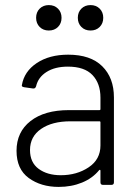

<svg xmlns="http://www.w3.org/2000/svg" viewBox="-20 -727 548 755"><path d="M428 -344V-10Q428 0 418 0H385Q375 0 375 -10V-56Q375 -58 373.5 -59Q372 -60 370 -58Q344 -26 302.5 -9Q261 8 211 8Q141 8 93 -27Q45 -62 45 -134Q45 -208 100 -251Q155 -294 251 -294H371Q375 -294 375 -298V-343Q375 -399 343.5 -432Q312 -465 247 -465Q196 -465 163 -444Q130 -423 122 -388Q119 -378 110 -379L75 -384Q64 -386 66 -392Q75 -446 124.5 -479Q174 -512 248 -512Q336 -512 382 -466.5Q428 -421 428 -344ZM375 -155V-246Q375 -250 371 -250H257Q185 -250 141.5 -220Q98 -190 98 -137Q98 -88 132 -63Q166 -38 219 -38Q282 -38 328.5 -69Q375 -100 375 -155ZM286 -657Q286 -679 300 -693Q314 -707 336 -707Q358 -707 372 -693Q386 -679 386 -657Q386 -635 372 -621Q358 -607 336 -607Q314 -607 300 -621Q286 -635 286 -657ZM122 -657Q122 -679 136 -693Q150 -707 172 -707Q194 -707 208 -693Q222 -679 222 -657Q222 -635 208 -621Q194 -607 172 -607Q150 -607 136 -621Q122 -635 122 -657Z"/></svg>

Font: Barlow Light
Style: Regular
Weight: 300
Designer: Jeremy Tribby
Foundry: Tribby Type
Version: Version 1.422